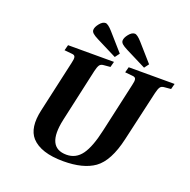

<svg xmlns="http://www.w3.org/2000/svg" viewBox="-156 -1059 1214 1226"><g transform="rotate(20 451.0 -446.0)"><path d="M296 -839Q296 -858 315.5 -882.5Q335 -907 355 -907Q372 -907 404 -871L507 -754L484 -723L345 -793Q319 -806 307.5 -816.5Q296 -827 296 -839ZM495 -839Q495 -858 514.5 -882.5Q534 -907 554 -907Q571 -907 603 -871L706 -754L683 -723L544 -793Q518 -806 506.5 -816.5Q495 -827 495 -839ZM159 -241 238 -594Q245 -621 242 -634.5Q239 -648 219 -649L168 -654L178 -692H490L480 -654L436 -650Q416 -649 407.5 -636.5Q399 -624 392 -594L312 -233Q268 -31 407 -31Q471 -31 510 -85Q549 -139 575 -258L650 -594Q657 -621 654 -634.5Q651 -648 631 -649L580 -654L590 -692H902L892 -654L848 -650Q828 -649 819.5 -636.5Q811 -624 804 -594L726 -253Q690 -94 612 -38Q537 15 402 15Q249 15 185 -55Q131 -116 159 -241Z"/></g></svg>

Font: Heuristica
Style: Bold Italic
Weight: 700
Italic angle: -13°
Version: Version 1.0.2